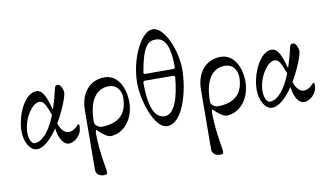

<svg xmlns="http://www.w3.org/2000/svg" viewBox="-92 -903 2375 1394"><g transform="rotate(-10 1095.5 -206.0)"><path d="M124 15C177 15 233 -42 280 -111C289 -25 328 15 359 15C398 15 457 -25 457 -96C457 -105 458 -111 449 -111C445 -111 443 -107 438 -101C425 -86 400 -68 373 -68C346 -68 319 -89 301 -144C353 -232 390 -329 390 -359C390 -372 376 -419 352 -419C335 -419 332 -411 328 -395C317 -347 304 -299 289 -254C288 -250 286 -250 285 -254C260 -349 236 -401 190 -401C107 -401 35 -252 35 -131C35 -54 74 15 124 15ZM114 -31C93 -31 75 -68 75 -114C75 -212 144 -321 199 -321C231 -321 244 -292 274 -213C267 -194 259 -176 251 -160C213 -83 166 -31 114 -31Z M570 285C589 285 595 283 595 263C595 245 577 164 570 78C567 43 565 7 565 -22C565 -39 569 -53 576 -45C599 -20 644 14 665 14C761 14 843 -77 843 -208C843 -310 795 -414 695 -414C584 -414 515 -325 515 -204C515 -129 512 209 512 234C512 269 540 285 570 285ZM615 -64C591 -64 564 -86 564 -105C564 -290 639 -345 717 -345C771 -345 805 -300 805 -246C805 -131 744 -64 615 -64Z M1085 14C1202 14 1263 -220 1263 -375C1263 -510 1189 -697 1101 -697C1014 -697 923 -507 923 -331C923 -196 993 14 1085 14ZM991 -387C984 -387 980 -394 981 -400C1013 -586 1052 -620 1109 -620C1185 -620 1212 -537 1212 -400C1212 -393 1207 -387 1200 -387ZM1079 -60C997 -60 968 -169 968 -324C968 -331 972 -339 980 -339L1189 -338C1201 -338 1203 -334 1202 -323C1191 -198 1158 -60 1079 -60Z M1426 285C1445 285 1451 283 1451 263C1451 245 1433 164 1426 78C1423 43 1421 7 1421 -22C1421 -39 1425 -53 1432 -45C1455 -20 1500 14 1521 14C1617 14 1699 -77 1699 -208C1699 -310 1651 -414 1551 -414C1440 -414 1371 -325 1371 -204C1371 -129 1368 209 1368 234C1368 269 1396 285 1426 285ZM1471 -64C1447 -64 1420 -86 1420 -105C1420 -290 1495 -345 1573 -345C1627 -345 1661 -300 1661 -246C1661 -131 1600 -64 1471 -64Z M1858 15C1911 15 1967 -42 2014 -111C2023 -25 2062 15 2093 15C2132 15 2191 -25 2191 -96C2191 -105 2192 -111 2183 -111C2179 -111 2177 -107 2172 -101C2159 -86 2134 -68 2107 -68C2080 -68 2053 -89 2035 -144C2087 -232 2124 -329 2124 -359C2124 -372 2110 -419 2086 -419C2069 -419 2066 -411 2062 -395C2051 -347 2038 -299 2023 -254C2022 -250 2020 -250 2019 -254C1994 -349 1970 -401 1924 -401C1841 -401 1769 -252 1769 -131C1769 -54 1808 15 1858 15ZM1848 -31C1827 -31 1809 -68 1809 -114C1809 -212 1878 -321 1933 -321C1965 -321 1978 -292 2008 -213C2001 -194 1993 -176 1985 -160C1947 -83 1900 -31 1848 -31Z"/></g></svg>

Font: Garamond-Math
Style: Regular
Weight: 400
Version: Version 2019-08-16